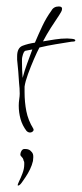

<svg xmlns="http://www.w3.org/2000/svg" viewBox="-20 -376 253 594"><path d="M73 34Q67 34 62 29Q49 12 43.5 -8Q38 -28 38 -49Q38 -59 39.5 -69Q41 -79 41 -86Q41 -94 40.5 -102.5Q40 -111 39 -119Q38 -137 36.5 -155Q35 -173 33 -191V-202Q33 -228 50 -234.5Q67 -241 88 -244Q99 -270 111 -295.5Q123 -321 139 -343Q146 -356 162 -356Q172 -356 172 -349Q172 -344 169 -339Q166 -334 163 -329Q150 -310 137 -289.5Q124 -269 113 -248Q131 -251 150 -254Q169 -257 188 -257Q191 -257 202 -256Q213 -255 213 -251Q213 -248 208 -247.5Q203 -247 201 -247Q176 -243 151.5 -239Q127 -235 102 -229Q95 -216 85 -193Q75 -170 66.5 -146.5Q58 -123 56 -108V-91Q56 -60 61.5 -32Q67 -4 83 22Q83 23 83.5 23.5Q84 24 84 25Q84 29 80.5 31.5Q77 34 73 34ZM50 -135Q56 -158 64 -179.5Q72 -201 80 -223Q65 -220 59 -219Q53 -218 49 -200Q48 -196 48 -191.5Q48 -187 48 -183Q48 -171 48.5 -159Q49 -147 50 -135ZM35 198Q34 195 39 185Q44 175 49.5 160.5Q55 146 55 133Q55 130 55 127Q55 124 53 121Q52 114 47.5 110Q43 106 43 102Q43 97 46 91.5Q49 86 54 85H59Q68 85 74 90Q80 95 82 101Q83 104 83 110Q83 113 82.5 116Q82 119 82 122Q79 135 73 147.5Q67 160 59 172Q56 176 49 186.5Q42 197 37 198Z"/></svg>

Font: Sassy Frass
Style: Regular
Weight: 400
Designer: Robert E. Leuschke
Foundry: Robert E. Leuschke
Version: Version 1.010; ttfautohint (v1.8.3)